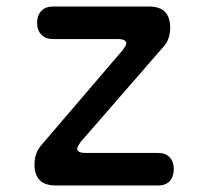

<svg xmlns="http://www.w3.org/2000/svg" viewBox="-20 -570 640 590"><path d="M152 0Q118 0 102 -16.5Q86 -33 86 -65Q86 -82 91 -96.5Q96 -111 107 -124L357 -416Q362 -423 365 -428Q368 -433 368 -437Q368 -443 361.5 -446.5Q355 -450 341 -450H143Q120 -450 107 -463.5Q94 -477 94 -500Q94 -523 107 -536.5Q120 -550 143 -550H437Q471 -550 487 -533.5Q503 -517 503 -485Q503 -468 498 -453Q493 -438 482 -426L228 -134Q223 -127 220 -121.5Q217 -116 217 -112Q217 -107 223.5 -103.5Q230 -100 243 -100H466Q489 -100 501.5 -86.5Q514 -73 514 -50Q514 -27 501.5 -13.5Q489 0 466 0Z"/></svg>

Font: Maple Mono Normal NL Medium
Style: Regular
Weight: 500
Monospace: yes
Designer: subframe7536
Version: Version 7.000